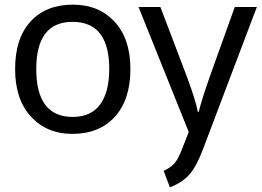

<svg xmlns="http://www.w3.org/2000/svg" viewBox="-20 -566 1125 826"><path d="M541 -269Q541 -137 474 -63.5Q407 10 291 10Q182 10 113.5 -64Q45 -138 45 -269Q45 -401 111.5 -473.5Q178 -546 294 -546Q405 -546 473 -472.5Q541 -399 541 -269ZM576 -536H670L786 -231Q822 -133 831 -85H835Q846 -131 881 -232L990 -536H1085L854 74Q826 149 795.5 184Q765 219 711 240L684 169Q715 155 731.5 135.5Q748 116 764 73L792 2ZM136 -269Q136 -63 293 -63Q372 -63 411 -117Q450 -171 450 -269Q450 -472 292 -472Q136 -472 136 -269Z"/></svg>

Font: Advent Sans Logo
Style: Regular
Weight: 400
Designer: Types & Symbols
Foundry: Types & Symbols
Version: Version 1.002